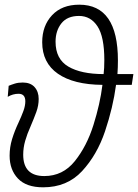

<svg xmlns="http://www.w3.org/2000/svg" viewBox="-20 -789 589 819"><path d="M164 10Q266 10 330 -59Q394 -128 428 -229Q462 -330 475 -427H542L549 -473H481Q482 -486 482.5 -502Q483 -518 483 -531Q483 -769 318 -769Q244 -769 202 -724Q160 -679 160 -609Q160 -521 227 -474.5Q294 -428 417 -427Q407 -346 378.5 -255.5Q350 -165 299 -101.5Q248 -38 169 -38Q79 -38 79 -129Q79 -159 87.5 -188.5Q96 -218 110 -249Q125 -284 135 -311.5Q145 -339 145 -367Q145 -398 127.5 -417.5Q110 -437 77 -437Q58 -437 43.5 -432.5Q29 -428 17 -423L13 -376Q35 -389 59 -389Q88 -389 88 -357Q88 -338 80 -316Q72 -294 59 -266Q42 -230 31.5 -195.5Q21 -161 21 -125Q21 -65 56.5 -27.5Q92 10 164 10ZM422 -473Q326 -473 271.5 -505Q217 -537 217 -611Q217 -658 242 -689.5Q267 -721 317 -721Q367 -721 396 -676.5Q425 -632 425 -533Q425 -497 422 -473Z"/></svg>

Font: Noto Sans UI Light
Style: Italic
Weight: 300
Italic angle: -12°
Designer: Monotype Design Team
Foundry: Monotype Imaging Inc.
Version: Version 1.901